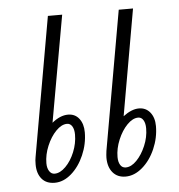

<svg xmlns="http://www.w3.org/2000/svg" viewBox="-46 -603 611 656"><g transform="rotate(-5 260.0 -275.0)"><path d="M233 -153Q233 -113 216.5 -75Q200 -37 173 -13.5Q146 10 116 10Q87 10 71.5 -8.5Q56 -27 56 -58Q56 -74 58 -83L142 -560H191L126 -195Q154 -218 181 -218Q205 -218 219 -200Q233 -182 233 -153ZM477 -153Q477 -113 460.5 -75Q444 -37 416.5 -13.5Q389 10 359 10Q331 10 315 -9Q299 -28 299 -60Q299 -67 301 -83L385 -560H434L370 -196Q399 -218 424 -218Q448 -218 462.5 -200Q477 -182 477 -153ZM199 -148Q199 -166 192.5 -176.5Q186 -187 175 -187Q156 -187 137 -167.5Q118 -148 105.5 -118Q93 -88 93 -59Q93 -42 100 -31.5Q107 -21 118 -21Q137 -21 156 -40Q175 -59 187 -88.5Q199 -118 199 -148ZM443 -148Q443 -166 436.5 -176.5Q430 -187 419 -187Q400 -187 381 -167.5Q362 -148 349.5 -118Q337 -88 337 -59Q337 -42 343.5 -31.5Q350 -21 362 -21Q381 -21 399.5 -40Q418 -59 430.5 -88.5Q443 -118 443 -148Z"/></g></svg>

Font: KoHo Light
Style: Italic
Weight: 300
Italic angle: -10°
Version: Version 1.000; ttfautohint (v1.6)